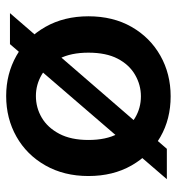

<svg xmlns="http://www.w3.org/2000/svg" viewBox="4 -552 560 607"><g transform="rotate(90 283.5 -248.0)"><path d="M283 12Q213 12 155.5 -20.5Q98 -53 64.5 -112Q31 -171 31 -248Q31 -326 64.5 -384.5Q98 -443 155.5 -475.5Q213 -508 284 -508Q356 -508 412.5 -475.5Q469 -443 502.5 -384.5Q536 -326 536 -248Q536 -171 502.5 -112Q469 -53 411.5 -20.5Q354 12 283 12ZM21 0 450 -496H546L119 0ZM283 -82Q320 -82 351.5 -100.5Q383 -119 402.5 -156Q422 -193 422 -248Q422 -304 402.5 -340.5Q383 -377 352 -395.5Q321 -414 284 -414Q248 -414 216 -395.5Q184 -377 165 -340.5Q146 -304 146 -248Q146 -193 165 -156Q184 -119 215.5 -100.5Q247 -82 283 -82Z"/></g></svg>

Font: Host Grotesk Light SemiBold
Style: Regular
Weight: 600
Version: Version 1.003